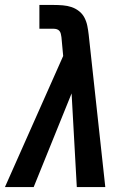

<svg xmlns="http://www.w3.org/2000/svg" viewBox="-38 -755 558 775"><path d="M-18 0 217 -529 210 -605Q210 -605 210 -605Q210 -605 210 -605Q210 -605 210 -605Q210 -605 210 -605Q209 -612 207.5 -618.5Q206 -625 202 -630Q198 -635 191.5 -637Q185 -639 178 -639H121V-735H178Q197 -735 215.5 -733.5Q234 -732 250.5 -726.5Q267 -721 281 -710Q295 -699 303 -683.5Q311 -668 314.5 -650.5Q318 -633 320 -615L387 0H272L251 -378L98 0Z"/></svg>

Font: Iosevka SS04
Style: Bold Italic
Weight: 700
Italic angle: -9°
Monospace: yes
Designer: Belleve Invis
Foundry: Belleve Invis
Version: Version 19.0.0; ttfautohint (v1.8.4)